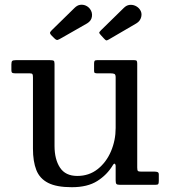

<svg xmlns="http://www.w3.org/2000/svg" viewBox="-20 -771 712 801"><path d="M117.5 -151Q117.5 -97.5 131.5 -61.8Q145.5 -26 180.8 -8Q216 10 279.5 10Q345 10 385.8 -15.8Q426.5 -41.5 450.5 -81.5Q456 -90.5 459.2 -87.5Q462.5 -84.5 462.5 -79.5V-19Q462.5 -7.5 465.5 -3.8Q468.5 0 479.5 0H628.5Q638.5 0 640.5 -3.5Q642.5 -7 642.5 -17V-43Q642.5 -51 637.5 -53Q632.5 -55 625.5 -55H569.5Q558 -55 555.2 -58Q552.5 -61 552.5 -72V-505Q552.5 -513.5 550.5 -516.8Q548.5 -520 540.5 -520H384.5Q377 -520 374.8 -517Q372.5 -514 372.5 -506V-474.5Q372.5 -468 376.2 -466.5Q380 -465 386.5 -465H441.5Q452.5 -465 457.5 -462.5Q462.5 -460 462.5 -448V-237Q462.5 -185.5 443 -139.8Q423.5 -94 387.5 -65.5Q351.5 -37 302.5 -37Q253 -37 230.2 -71.8Q207.5 -106.5 207.5 -162V-504.5Q207.5 -515.5 203.8 -517.8Q200 -520 188.5 -520H45.5Q34.5 -520 31 -516.8Q27.5 -513.5 27.5 -502V-479Q27.5 -469 31.5 -467Q35.5 -465 45.5 -465H104.5Q113.5 -465 115.5 -461.5Q117.5 -458 117.5 -448.5ZM414 -610Q419.5 -604 422.5 -602.8Q425.5 -601.5 432.5 -605.5L549 -673.5Q565 -683 569.2 -700.5Q573.5 -718 563 -732Q556 -741.5 544.5 -746.8Q533 -752 520.2 -750.5Q507.5 -749 496.5 -738L401.5 -645Q393.5 -637 394 -634Q394.5 -631 402.5 -622.5ZM205.5 -612.5Q215 -602.5 220.8 -604.5Q226.5 -606.5 238.5 -613.5L343.5 -673.5Q361 -684 363.5 -701.8Q366 -719.5 355.5 -733.5Q348.5 -743 337.5 -747.8Q326.5 -752.5 314.2 -750.8Q302 -749 291 -738L199 -648Q191 -640.5 189 -636Q187 -631.5 195 -623Z"/></svg>

Font: Besley
Style: Regular
Weight: 400
Designer: Owen Earl
Foundry: indestructible type*
Version: Version 4.000